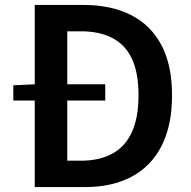

<svg xmlns="http://www.w3.org/2000/svg" viewBox="-20 -759 773 779"><path d="M34 -351V-413L123 -417H407V-351ZM121 0V-739H318Q431 -739 511.5 -698Q592 -657 635 -576Q678 -495 678 -372Q678 -250 635.5 -167Q593 -84 514 -42Q435 0 325 0ZM253 -107H309Q383 -107 435.5 -135.5Q488 -164 515 -223Q542 -282 542 -372Q542 -464 515 -521Q488 -578 435.5 -605Q383 -632 309 -632H253Z"/></svg>

Font: Noto Sans JP Thin SemiBold
Style: Regular
Weight: 600
Version: Version 2.004-H2;hotconv 1.0.118;makeotfexe 2.5.65603